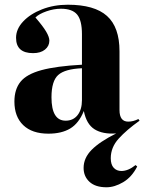

<svg xmlns="http://www.w3.org/2000/svg" viewBox="-20 -552 611 813"><path d="M431 241Q384 241 359 218Q334 195 334 159Q334 117 368 82.5Q402 48 472 13Q415 17 380.5 -4.5Q346 -26 335 -82Q314 -30 277.5 -8Q241 14 185 14Q116 14 78.5 -22Q41 -58 41 -122Q41 -174 67 -206Q93 -238 155.5 -255Q218 -272 327 -278V-407Q327 -466 306.5 -490.5Q286 -515 238 -515Q208 -515 176.5 -504Q145 -493 130 -478Q162 -441 175.5 -418Q189 -395 189 -380Q189 -357 170.5 -342Q152 -327 120 -327Q48 -327 48 -392Q48 -429 78 -461Q108 -493 158 -512.5Q208 -532 267 -532Q380 -532 433 -484.5Q486 -437 486 -335V-86Q486 -37 523 -37Q544 -37 566 -48L571 -41Q516 -2 482.5 35Q449 72 449 118Q449 145 461.5 158.5Q474 172 494 172Q523 172 554 147L561 153Q538 198 501.5 219.5Q465 241 431 241ZM258 -41Q290 -41 308.5 -64.5Q327 -88 327 -128V-263Q255 -260 226.5 -234.5Q198 -209 198 -140Q198 -41 258 -41Z"/></svg>

Font: Literata 72pt
Style: Bold
Weight: 700
Designer: Latin by Veronika Burian and Jose Scaglione. Greek by Irene Vlachou. Cyrillic by Vera Evstafieva.
Foundry: TypeTogether
Version: Version 3.002